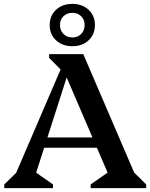

<svg xmlns="http://www.w3.org/2000/svg" viewBox="-20 -969 775 989"><path d="M2 0V-19L84 -99L35 -13L326 -690H409L700 -13L651 -100L733 -19V0H447V-19L563 -100V-13L301 -622H340L145 -13L137 -100L253 -19V0ZM173 -208V-261H535V-208ZM306 -597 233 -671V-690H347ZM353 -731Q301 -731 268.5 -761.5Q236 -792 236 -840Q236 -888 268.5 -918.5Q301 -949 353 -949Q404 -949 436.5 -918.5Q469 -888 469 -840Q469 -792 436.5 -761.5Q404 -731 353 -731ZM353 -776Q380 -776 398 -794Q416 -812 416 -840Q416 -868 398 -885.5Q380 -903 353 -903Q325 -903 307 -885.5Q289 -868 289 -840Q289 -812 307 -794Q325 -776 353 -776Z"/></svg>

Font: Platypi Light Medium
Style: Regular
Weight: 500
Version: Version 1.200